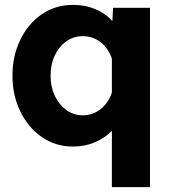

<svg xmlns="http://www.w3.org/2000/svg" viewBox="-20 -588 690 786"><path d="M279 -568Q329 -568 370.5 -550.5Q412 -533 440 -502L443 -556H594V178H438V-53Q410 -23 368.5 -5.5Q327 12 279 12Q207 12 151 -27Q95 -66 63 -132Q31 -198 31 -278Q31 -359 63 -425Q95 -491 151 -529.5Q207 -568 279 -568ZM319 -116Q360 -116 392 -141.5Q424 -167 438 -209V-348Q424 -390 392 -415Q360 -440 319 -440Q281 -440 251 -418.5Q221 -397 204 -360.5Q187 -324 187 -278Q187 -233 204 -196.5Q221 -160 251 -138Q281 -116 319 -116Z"/></svg>

Font: Azeret Mono Thin
Style: Regular
Weight: 100
Designer: Martin Vácha
Foundry: Displaay
Version: Version 1.002